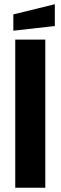

<svg xmlns="http://www.w3.org/2000/svg" viewBox="-20 -887 286 907"><path d="M52 0V-700H194V0ZM43 -742V-819L239 -867V-764Z"/></svg>

Font: Tektur SemiBold
Style: Regular
Weight: 600
Designer: Adam Jagosz
Foundry: Adam Jagosz
Version: Version 1.005;gftools[0.9.30]